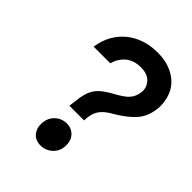

<svg xmlns="http://www.w3.org/2000/svg" viewBox="-200 -777 886 886"><g transform="rotate(45 243.5 -334.0)"><path d="M302 -677Q346 -677 379.5 -665Q413 -653 436.5 -632Q460 -611 472 -583Q484 -555 486 -524Q487 -513 486.5 -503Q486 -493 484 -482Q476 -432 445 -398.5Q414 -365 362 -334Q342 -323 328.5 -312.5Q315 -302 306 -290.5Q297 -279 292 -265.5Q287 -252 285 -234L284 -215H188L192 -246Q195 -278 201.5 -300.5Q208 -323 220 -340Q232 -357 250.5 -371Q269 -385 295 -399Q319 -412 334.5 -423Q350 -434 359 -445Q368 -456 372.5 -468Q377 -480 379 -494Q383 -526 361.5 -550Q340 -574 297 -574Q250 -574 221.5 -549.5Q193 -525 183 -487H74Q81 -532 100.5 -567Q120 -602 150 -626.5Q180 -651 218.5 -664Q257 -677 302 -677ZM238 -149Q270 -149 289.5 -127Q309 -105 307 -70Q305 -35 280.5 -13Q256 9 223 9Q190 9 171.5 -13Q153 -35 155 -70Q158 -105 181.5 -127Q205 -149 238 -149Z"/></g></svg>

Font: Karla Tamil Inclined
Style: Bold
Weight: 700
Designer: Jonathan Pinhorn
Foundry: Jonathan Pinhorn
Version: Version 1.001